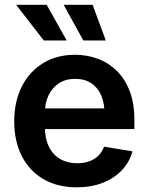

<svg xmlns="http://www.w3.org/2000/svg" viewBox="-20 -779 625 810"><path d="M303.7 11.2Q222.2 11.2 163.1 -23.4Q104 -58.1 72 -120.6Q40 -183.1 40 -267.1Q40 -350.6 71.8 -413.6Q103.5 -476.6 161.1 -512.2Q218.8 -547.9 295.9 -547.9Q348.1 -547.9 393.6 -530.8Q439 -513.7 473.4 -479.5Q507.8 -445.3 527.3 -394Q546.9 -342.8 546.9 -273.4V-234.4H98.1V-321.8H481.9L421.4 -296.9Q421.4 -341.8 407.2 -375.5Q393.1 -409.2 365.2 -427.7Q337.4 -446.3 297.4 -446.3Q256.8 -446.3 228.3 -427.5Q199.7 -408.7 184.6 -376.5Q169.4 -344.2 169.4 -303.7V-244.1Q169.4 -194.8 186.3 -160.4Q203.1 -126 233.9 -108.2Q264.6 -90.3 305.7 -90.3Q333.5 -90.3 356.2 -98.4Q378.9 -106.4 394.8 -122.1Q410.6 -137.7 418.9 -160.2L539.1 -140.6Q526.4 -95.2 494.1 -61Q461.9 -26.9 413.6 -7.8Q365.2 11.2 303.7 11.2ZM331.5 -608.4 248.5 -758.8H370.6L426.3 -608.4ZM164.6 -608.4 47.9 -758.8H176.8L261.2 -608.4Z"/></svg>

Font: V-Inter
Style: SemiBold-600
Weight: 600
Designer: Rasmus Andersson
Foundry: rsms
Version: Version 4.000;git-4146feb